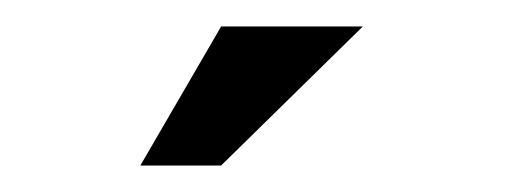

<svg xmlns="http://www.w3.org/2000/svg" viewBox="-20 -695 389 145"><path d="M86 -570 147 -675H254L147 -570Z"/></svg>

Font: Questrial
Style: Regular
Weight: 400
Designer: Joe Prince
Foundry: Joe Prince
Version: Version 1.002